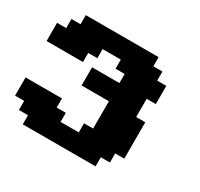

<svg xmlns="http://www.w3.org/2000/svg" viewBox="-156 -821 1187 1142"><g transform="rotate(30 437.5 -250.0)"><path d="M125 125H625V62.5H687.5V0H750V-250H687.5V-375H750V-500H687.5V-562.5H625V-625H125V-562.5H62.5V-500H0V-375H250V-437.5H312.5V-500H437.5V-437.5H500V-375H312.5V-250H500V-62.5H437.5V0H312.5V-62.5H250V-125H0V0H62.5V62.5H125Z"/></g></svg>

Font: Faithful 32x
Style: Bold
Weight: 400
Foundry: Faithful Resource Pack
Version: Version 1.0; January 27, 2023